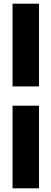

<svg xmlns="http://www.w3.org/2000/svg" viewBox="-20 -821 278 1041"><path d="M48 -801H191.5V-352.5H48ZM191.5 -248V200H48V-248Z"/></svg>

Font: Overused Grotesk
Style: Bold
Weight: 710
Version: Version 0.004